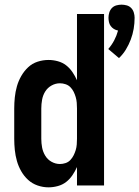

<svg xmlns="http://www.w3.org/2000/svg" viewBox="-20 -795 597 823"><path d="M490 -546Q507 -562 519.5 -582.5Q532 -603 540.5 -625.5Q549 -648 553 -671.5Q557 -695 557 -719Q557 -730 553.5 -741.5Q550 -753 542 -761Q534 -769 523 -772Q512 -775 501 -775Q490 -775 479 -772Q468 -769 460 -761Q452 -753 448.5 -741.5Q445 -730 445 -719Q445 -710 447 -700.5Q449 -691 454.5 -683.5Q460 -676 468 -671Q476 -666 486 -664Q480 -642 469.5 -622Q459 -602 444 -585ZM188 8Q208 8 228 2.5Q248 -3 263.5 -15Q279 -27 290.5 -44Q302 -61 310 -79V0H426V-735H310V-451Q302 -469 290.5 -486Q279 -503 263.5 -515Q248 -527 228 -532.5Q208 -538 188 -538Q164 -538 141 -530.5Q118 -523 100.5 -506.5Q83 -490 71 -469Q59 -448 52.5 -425Q46 -402 43.5 -378Q41 -354 41 -330V-200Q41 -176 43.5 -152Q46 -128 52.5 -105Q59 -82 71 -61Q83 -40 100.5 -24Q118 -8 141 0Q164 8 188 8ZM237 -92Q218 -92 201 -101.5Q184 -111 174 -127.5Q164 -144 160.5 -162.5Q157 -181 157 -200V-330Q157 -349 160.5 -368Q164 -387 174 -403Q184 -419 201 -428.5Q218 -438 237 -438Q249 -438 261 -434Q273 -430 281.5 -421.5Q290 -413 295.5 -402Q301 -391 304.5 -379Q308 -367 309 -354.5Q310 -342 310 -330V-200Q310 -188 309 -175.5Q308 -163 304.5 -151.5Q301 -140 295.5 -129Q290 -118 281.5 -109Q273 -100 261 -96Q249 -92 237 -92Z"/></svg>

Font: Iosevka SS09
Style: Bold
Weight: 700
Monospace: yes
Designer: Belleve Invis
Foundry: Belleve Invis
Version: Version 5.2.1; ttfautohint (v1.8.3)